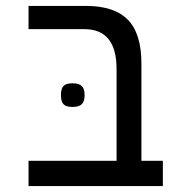

<svg xmlns="http://www.w3.org/2000/svg" viewBox="-20 -629 640 649"><path d="M265 -530.5H76.5V-609H270.5Q366.5 -609 412.2 -562.2Q458 -515.5 458 -414.5V-85.5H530.5V0H76.5V-85.5H374V-396Q374 -530.5 265 -530.5ZM186 -307.5Q186 -329.5 194.8 -338.5Q203.5 -347.5 225 -347.5Q247 -347.5 256.5 -338.2Q266 -329 266 -307.5Q266 -286 256.5 -276.8Q247 -267.5 225 -267.5Q203.5 -267.5 194.8 -276.5Q186 -285.5 186 -307.5Z"/></svg>

Font: JuliaMono
Style: Regular
Weight: 400
Monospace: yes
Designer: cormullion
Foundry: corm
Version: Version 0.055; ttfautohint (v1.8.4)